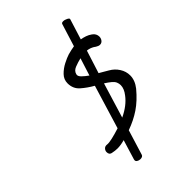

<svg xmlns="http://www.w3.org/2000/svg" viewBox="-201 -757 849 849"><g transform="rotate(-45 223.5 -332.5)"><path d="M127 -101Q120 -101 111.5 -102Q103 -103 94 -105Q81 -108 81 -124Q81 -133 88 -140.5Q95 -148 108 -146Q118 -145 140 -150Q162 -155 190 -164L252 -368Q222 -385 198 -406Q174 -427 174 -461Q174 -485 191 -502.5Q208 -520 230.5 -531.5Q253 -543 269 -548Q291 -554 310 -557L343 -663Q345 -669 354 -669Q364 -669 374.5 -663.5Q385 -658 383 -653L353 -557Q366 -555 379 -550.5Q392 -546 403 -538Q412 -532 416 -524Q420 -516 420 -508Q420 -497 413.5 -488.5Q407 -480 396 -480Q388 -480 375 -488H376Q358 -501 337 -503L303 -396Q314 -389 324.5 -383.5Q335 -378 344 -372Q367 -359 381 -337Q395 -315 395 -290Q395 -259 372 -230Q337 -188 300.5 -163.5Q264 -139 219 -123L183 -6Q180 4 165 4Q156 4 148.5 -1Q141 -6 144 -16L172 -108Q147 -101 127 -101ZM230 -462Q227 -452 238.5 -440.5Q250 -429 267 -417L293 -499Q272 -494 253 -486.5Q234 -479 230 -462ZM316 -327Q310 -332 303 -337Q296 -342 288 -347L238 -183Q289 -207 316 -243Q335 -267 335 -289Q335 -299 331 -308.5Q327 -318 316 -327Z"/></g></svg>

Font: Grape Nuts
Style: Regular
Weight: 400
Designer: Robert E. Leuschke
Foundry: Robert E. Leuschke
Version: Version 1.010; ttfautohint (v1.8.3)